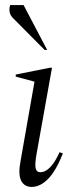

<svg xmlns="http://www.w3.org/2000/svg" viewBox="-20 -727 299 757"><path d="M105 10Q76 10 63.5 -14.5Q51 -39 61 -92L116 -405L42 -425V-433L177 -460H185L124 -119Q117 -79 120.5 -63.5Q124 -48 139 -48Q179 -48 215 -127L228 -122Q200 -52 169 -21Q138 10 105 10ZM156 -530 34 -653Q20 -666 18 -680Q16 -694 20 -707H73L166 -530Z"/></svg>

Font: Spectral Light
Style: Italic
Weight: 300
Italic angle: -10°
Designer: Jean-Baptiste Levee
Foundry: Production Type
Version: Version 2.001